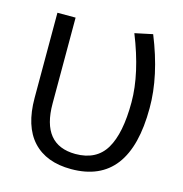

<svg xmlns="http://www.w3.org/2000/svg" viewBox="-111 -854 920 966"><g transform="rotate(15 348.5 -370.5)"><path d="M344.7 10.7Q214.8 10.7 145 -64.9Q75.2 -140.6 75.2 -288.1V-731.4H169.9V-284.2Q169.9 -69.3 345.7 -68.4Q455.1 -68.4 503.4 -149.4Q551.8 -230.5 551.8 -392.6Q551.8 -542 475.6 -732.4L568.4 -752Q648.4 -554.7 647.5 -387.7Q647.5 10.7 344.7 10.7Z"/></g></svg>

Font: Gen Shin Gothic Regular
Style: Regular
Weight: 400
Designer: [Source Han Sans]
Ryoko NISHIZUKA  (kana & ideographs); Paul D. Hunt (Latin, Greek & Cyrillic); Wenlong ZHANG  (bopomofo
Version: Version 1.002.20150607